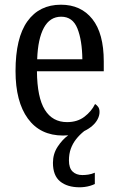

<svg xmlns="http://www.w3.org/2000/svg" viewBox="-20 -566 502 816"><path d="M319 230Q266 230 235.5 205Q205 180 205 126Q205 88 225 57.5Q245 27 270 9Q265 9 259.5 9.5Q254 10 248 10Q151 10 98.5 -62Q46 -134 46 -264Q46 -405 96.5 -475.5Q147 -546 239 -546Q324 -546 372.5 -485Q421 -424 421 -305V-263H137Q138 -152 170.5 -99.5Q203 -47 265 -47Q309 -47 339 -70Q369 -93 384 -124Q391 -120 397 -112Q403 -104 403 -90Q403 -75 395 -59.5Q387 -44 372 -31Q357 -18 338 -9Q318 7 303.5 25.5Q289 44 281 66Q273 88 273 116Q273 148 288.5 163Q304 178 330 178Q342 178 355.5 176Q369 174 383 168V216Q375 220 363.5 223.5Q352 227 340 228.5Q328 230 319 230ZM330 -314Q329 -395 309 -445Q289 -495 240 -495Q192 -495 166.5 -448Q141 -401 138 -314Z"/></svg>

Font: Noto Serif Khmer Condensed
Style: Regular
Weight: 400
Width: 3
Designer: Danh Hong and the Monotype Design Team
Foundry: Monotype Imaging Inc.
Version: Version 2.004